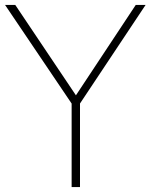

<svg xmlns="http://www.w3.org/2000/svg" viewBox="-30 -760 611 780"><path d="M261 0V-353.5L270 -326L-9.5 -740H32L287 -360H270L521.5 -740H561.5L286 -326L295 -353.5V0Z"/></svg>

Font: Encode Sans SC Thin
Style: Regular
Weight: 250
Designer: Multiple Designers
Foundry: Impallari Type
Version: Version 3.002